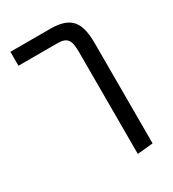

<svg xmlns="http://www.w3.org/2000/svg" viewBox="-187 -665 879 978"><g transform="rotate(-30 252.0 -176.5)"><path d="M259 -482C321 -482 332 -455 332 -385V211L424 202V-385C424 -503 393 -564 265 -564H30V-482Z"/></g></svg>

Font: FiraGO Unicode
Style: Regular
Weight: 400
Designer: bBox Type
Foundry: bBox Type GmbH
Version: Version 1.001;PS 001.001;hotconv 1.0.88;makeotf.lib2.5.64775